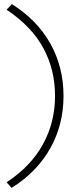

<svg xmlns="http://www.w3.org/2000/svg" viewBox="-20 -722 383 928"><path d="M36 186 12 159Q129 82 187.5 -24.5Q246 -131 246 -258Q246 -385 189.5 -489.5Q133 -594 12 -675L37 -702Q159 -626 223 -512Q287 -398 287 -258Q287 -119 222.5 -4.5Q158 110 36 186Z"/></svg>

Font: Readex Pro Light
Style: Regular
Weight: 300
Designer: Bonnie Shaver-Troup, Thomas Jockin
Foundry: Lexend
Version: Version 1.200; ttfautohint (v1.8.3)